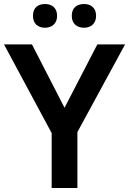

<svg xmlns="http://www.w3.org/2000/svg" viewBox="-20 -935 642 955"><path d="M144 -856C144 -816 170 -797 204 -797C236 -797 264 -816 264 -856C264 -898 236 -915 204 -915C170 -915 144 -898 144 -856ZM337 -856C337 -816 364 -797 398 -797C430 -797 458 -816 458 -856C458 -898 430 -915 398 -915C364 -915 337 -898 337 -856ZM301 -399 139 -714H0L237 -273V0H365V-278L602 -714H464Z"/></svg>

Font: Noto Sans Vithkuqi SemiBold
Style: Regular
Weight: 600
Version: Version 1.001